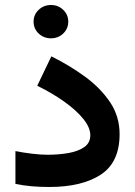

<svg xmlns="http://www.w3.org/2000/svg" viewBox="-20 -746 539 765"><path d="M113.8 -659.7Q113.8 -687.5 134 -706.8Q154.3 -726.1 183.1 -726.1Q211.9 -726.1 231.9 -706.8Q252 -687.5 252 -659.7Q252 -631.8 231.9 -612.5Q211.9 -593.3 183.1 -593.3Q154.3 -593.3 134 -612.5Q113.8 -631.8 113.8 -659.7ZM168.9 -129.4Q213.9 -129.4 252.7 -136.2Q291.5 -143.1 315.7 -159.9Q339.8 -176.8 339.8 -207Q339.8 -237.8 312 -272.2Q284.2 -306.6 236.3 -340.8Q188.5 -375 128.4 -404.3L184.6 -521.5Q256.8 -485.8 318.6 -440.7Q380.4 -395.5 418.5 -338.9Q456.5 -282.2 456.5 -211.4Q456.5 -99.1 381.3 -50Q306.2 -1 176.3 -1Q138.7 -1 105.7 -3.9Q72.8 -6.8 41.5 -13.2V-144Q73.2 -137.7 108.2 -133.5Q143.1 -129.4 168.9 -129.4Z"/></svg>

Font: Vazirmatn RD UI
Style: Bold
Weight: 700
Designer: Saber Rastikerdar
Foundry: Saber Rastikerdar
Version: Version 33.003